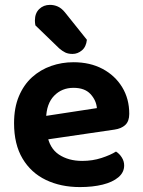

<svg xmlns="http://www.w3.org/2000/svg" viewBox="-20 -745 579 780"><path d="M123.8 -171.4 118.5 -266.8 373.6 -305.8Q370.9 -337.7 347.5 -363Q324.1 -388.2 278.6 -388.2Q231.1 -388.2 199.8 -355.9Q168.6 -323.6 167.3 -263.7L171.2 -200.8Q180.2 -143.3 219.1 -117.3Q258 -91.3 313.9 -91.3Q355.9 -91.3 392.5 -103.3Q429.2 -115.3 451.2 -129.3Q465.5 -120.4 474.9 -105.2Q484.4 -90.1 484.4 -72.9Q484.4 -44.6 460.9 -24.8Q437.4 -5 397 5Q356.5 15 304.6 15Q227 15 166.5 -14Q106 -43 71.6 -100.8Q37.1 -158.6 37.1 -244.6Q37.1 -307.5 56.9 -354.3Q76.7 -401.1 110.5 -431.5Q144.3 -461.8 187.6 -477Q230.9 -492.2 278.3 -492.2Q345.9 -492.2 396.6 -465.2Q447.4 -438.2 476.2 -391Q505.1 -343.9 505.1 -282.5Q505.1 -252.6 489.1 -237.5Q473.2 -222.4 444.6 -218.4ZM220.5 -548.5 123.8 -641.9Q122.8 -645.9 122.3 -652.1Q121.8 -658.2 121.8 -661.5Q121.8 -691.4 139.4 -708.3Q157 -725.2 182.9 -725.2Q199.9 -725.2 215 -718.4Q230.1 -711.6 243.7 -695L333 -583.4Q330 -554.8 312.8 -540.4Q295.5 -525.9 274.9 -525.9Q257.3 -525.9 245.2 -531.7Q233.1 -537.6 220.5 -548.5Z"/></svg>

Font: Baloo Tammudu 2
Style: Regular
Weight: 400
Designer: Maithili Shingre, Omkar Shende and Ek Type
Foundry: Ek Type
Version: Version 1.700